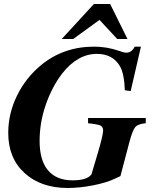

<svg xmlns="http://www.w3.org/2000/svg" viewBox="-20 -917 762 955"><path d="M705 -330V-304Q667 -301 653 -285Q639 -269 623 -208L579 -41L551 -28Q509 -8 442.5 5Q376 18 317 18Q184 18 102.5 -56Q21 -130 21 -256Q21 -352 64.5 -441Q108 -530 184 -593Q296 -685 448 -685Q512 -685 572 -664Q596 -655 608 -655Q635 -655 650 -685H681L630 -464L601 -468Q598 -550 577 -587Q541 -649 462 -649Q366 -649 289 -551Q238 -484 207.5 -395.5Q177 -307 177 -216Q177 -119 219 -69.5Q261 -20 341 -20Q414 -20 435 -50L466 -154Q493 -246 493 -268Q493 -284 481 -292Q467 -299 418 -304V-330ZM563 -723 475 -818 344 -723H287L447 -897H528L614 -723Z"/></svg>

Font: STIX MathJax Latin
Style: Bold Italic
Weight: 700
Italic angle: -16.33°
Designer: MicroPress Inc., with final additions and corrections provided by Coen Hoffman, Elsevier (retired)
Version: Version 1.1.1